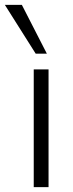

<svg xmlns="http://www.w3.org/2000/svg" viewBox="-59 -771 301 791"><path d="M80 0V-485H141V0ZM88 -550 -39 -751H31L134 -550Z"/></svg>

Font: Nunito Sans Light
Style: Regular
Weight: 300
Designer: Vernon Adams
Foundry: Vernon Adams
Version: Version 3.101; ttfautohint (v1.8.4.7-5d5b);gftools[0.9.27]